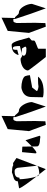

<svg xmlns="http://www.w3.org/2000/svg" viewBox="916 -1529 613 2485"><g transform="rotate(-90 1222.5 -286.5)"><path d="M28 -346C28 -323 110 -212 180 -122C158 -183 145 -299 145 -338L166 -343C166 -397 210 -404 250 -404C274 -404 285 -388 293 -366L320 -114C312 -92 235 -84 210 -84C248 -36 276 0 276 0L420 -380L354 -424L326 -422C312 -431 292 -436 262 -436C246 -436 239 -442 226 -436C186 -416 118 -422 118 -362ZM180 -122C188 -99 198 -84 209 -84H210C200 -96 190 -108 180 -122Z M480 -134C480 -102 525 -138 569 -179L567 -304L496 -308ZM569 -179 570 -114C570 -84 626 -76 652 -76C677 -76 699 -62 708 -80L650 -263C650 -263 610 -218 569 -179Z M768 -218 849 0 895 -6 899 -140 896 -379C904 -395 902 -420 924 -420C954 -420 950 -426 950 -392C993 -259 1038 -128 1086 0L1144 -180C1144 -242 1093 -348 1032 -348C998 -348 977 -411 961 -399L965 -573L794 -493Z M1206 -38C1206 -32 1400 0 1473 -101C1473 -101 1372 -101 1361 -97C1339 -89 1278 -108 1287 -118C1314 -151 1341 -193 1341 -178L1492 -206C1492 -220 1485 -256 1479 -268C1463 -300 1389 -316 1337 -316C1317 -316 1293 -307 1278 -300C1235 -280 1209 -243 1209 -182Z M1553 -230C1553 -219 1723 -4 1727 0H1834V-93C1826 -109 1940 -129 1940 -153V-176C1940 -192 1984 -210 1978 -222C1962 -256 1933 -442 1884 -442C1850 -442 1816 -434 1796 -420C1780 -408 1754 -376 1754 -352L1820 -370C1820 -404 1820 -427 1842 -427C1868 -427 1869 -377 1869 -335L1741 -306L1705 -327C1638 -327 1553 -292 1553 -230ZM1744 -286C1744 -332 1840 -306 1840 -306L1862 -267C1854 -245 1832 -252 1810 -252C1790 -252 1744 -258 1744 -286Z M2039 -218 2120 0 2166 -6 2170 -140 2167 -379C2175 -395 2173 -420 2195 -420C2225 -420 2221 -426 2221 -392C2264 -259 2309 -128 2357 0L2415 -180C2415 -242 2364 -348 2303 -348C2269 -348 2248 -411 2232 -399L2236 -573L2065 -493Z"/></g></svg>

Font: Corrode
Style: Regular
Weight: 400
Designer: Mew Too
Version: Version 0.532